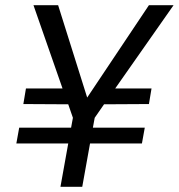

<svg xmlns="http://www.w3.org/2000/svg" viewBox="-20 -720 689 740"><path d="M43 -167 54 -228H254L261 -266L243 -318L70 -319L80 -379H221L109 -700H204L316 -344L554 -700H649L424 -379H564L554 -319L381 -318L345 -266L338 -228H538L527 -167H327L297 0H213L243 -167Z"/></svg>

Font: DeepMind Sans
Style: Italic
Weight: 400
Italic angle: -10°
Designer: Jonny Pinhorn / Modifications: Colophon Foundry
Foundry: Colophon Foundry
Version: Version 1.002; ttfautohint (v1.8.2)